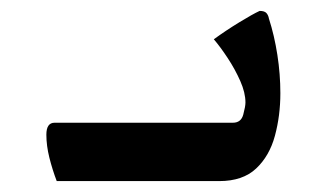

<svg xmlns="http://www.w3.org/2000/svg" viewBox="-20 -332 599 352"><path d="M80 -107Q133 -107 194 -107Q255 -107 311.5 -107Q368 -107 407 -107Q422 -107 426 -122Q430 -137 430 -144Q430 -162 420.5 -183.5Q411 -205 397.5 -225.5Q384 -246 372 -260Q394 -276 418.5 -291Q443 -306 456 -312Q465 -312 468.5 -308Q472 -304 473 -298Q483 -267 488.5 -231.5Q494 -196 494 -161Q494 -120 484 -83Q474 -46 449.5 -23Q425 0 382 0Q344 0 300 0Q256 0 213 0Q170 0 136 0Q102 0 84 0Q76 -21 70.5 -43Q65 -65 65 -85Q65 -107 80 -107Z"/></svg>

Font: Ruwudu Medium
Style: Regular
Weight: 500
Designer: Becca Hirsbrunner Spalinger
Foundry: SIL International
Version: Version 3.000